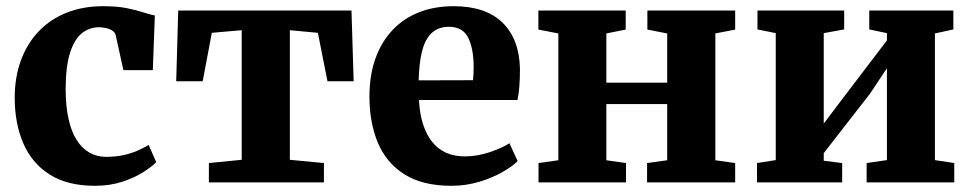

<svg xmlns="http://www.w3.org/2000/svg" viewBox="-20 -589 3138 620"><path d="M287 11Q197 11 139.5 -26Q82 -63 54.8 -127.2Q27.5 -191.5 27.5 -273Q27.5 -339.5 47.5 -394Q67.5 -448.5 105 -487.8Q142.5 -527 195.2 -548Q248 -569 313 -569Q357.5 -569 388.8 -562.8Q420 -556.5 442.2 -549.2Q464.5 -542 480 -539L473.5 -362.5H378.5L353.5 -476Q351.5 -484.5 342.5 -490.2Q333.5 -496 321.8 -498.5Q310 -501 300 -501Q268.5 -501 244.5 -481.8Q220.5 -462.5 206.5 -419.5Q192.5 -376.5 192 -303Q192 -248 201 -206.5Q210 -165 227.2 -137.5Q244.5 -110 268.8 -96.2Q293 -82.5 322 -82.5Q353 -82.5 378.2 -88Q403.5 -93.5 424 -102.5Q444.5 -111.5 460 -121L484.5 -65.5Q471.5 -51.5 443.2 -33.5Q415 -15.5 375 -2.2Q335 11 287 11Z M654.5 0V-62.5L760.5 -73V-491.5L664 -483L634.5 -326.5H549L555.5 -555H1115L1122 -326.5H1037.5L1006.5 -483L916 -491.5V-73L1026 -62.5V0Z M1438 11Q1344.5 11 1286 -26Q1227.5 -63 1200.2 -128Q1173 -193 1173 -277.5Q1173 -346.5 1192.5 -400.5Q1212 -454.5 1247.8 -492.2Q1283.5 -530 1333.5 -549.5Q1383.5 -569 1445 -569Q1548.5 -569 1602.8 -515.8Q1657 -462.5 1659 -367Q1659 -334 1657 -309.2Q1655 -284.5 1651 -266H1333Q1335 -222.5 1345.8 -188.8Q1356.5 -155 1375 -131.5Q1393.5 -108 1420 -96Q1446.5 -84 1481 -84Q1521.5 -84 1562 -97.8Q1602.5 -111.5 1625 -126.5L1651.5 -69Q1636 -52.5 1603.2 -33.8Q1570.5 -15 1527.5 -2Q1484.5 11 1438 11ZM1332 -329.5 1507.5 -330Q1508.5 -340 1509 -350.8Q1509.5 -361.5 1509.5 -372Q1509.5 -431.5 1492 -467Q1474.5 -502.5 1429.5 -502.5Q1409 -502.5 1392 -494.8Q1375 -487 1361.8 -468.2Q1348.5 -449.5 1341 -415.8Q1333.5 -382 1332 -329.5Z M1719 0V-62.5L1783 -71.5V-481L1718.5 -493.5V-555H2000.5V-493.5L1938 -481V-322H2134.5V-481L2070.5 -493.5V-555H2354V-493.5L2290 -481V-71.5L2354 -62.5V0H2069.5V-62.5L2134.5 -71.5V-253H1938V-71.5L2001.5 -62.5V0Z M2424.5 0V-62.5L2485 -72V-482L2426 -494V-555H2706V-494L2640 -482V-190L2695.5 -263.5L2844 -458.5V-482L2787 -494V-555H3058.5V-494L2999 -481V-72L3061.5 -62.5V0H2778.5V-62.5L2844 -72V-368.5L2789 -286L2640 -94.5V-70L2699.5 -62.5V0Z"/></svg>

Font: Merriweather 20pt ExtraBold
Style: Regular
Weight: 800
Version: Version 2.100